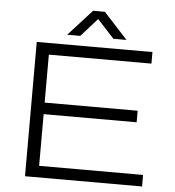

<svg xmlns="http://www.w3.org/2000/svg" viewBox="-58 -923 892 977"><g transform="rotate(5 388.0 -434.5)"><path d="M106 0V-686H697V-627H173V-382H648V-323H173V-59H704V0ZM257 -736 378 -869H438L560 -736H493L391 -847H423L324 -736Z"/></g></svg>

Font: Archivo SemiExpanded ExtraLight
Style: Regular
Weight: 250
Width: 6
Designer: Hector Gatti
Foundry: Omnibus-Type
Version: Version 2.001